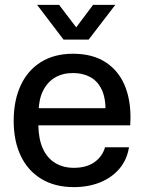

<svg xmlns="http://www.w3.org/2000/svg" viewBox="-20 -757 619 786"><path d="M282 9Q205 9 149.5 -24.5Q94 -58 65 -119Q36 -180 36 -262Q36 -346 65 -408Q94 -470 148.5 -503.5Q203 -537 279 -537Q362 -537 416.5 -499.5Q471 -462 495 -396Q519 -330 513 -244H137Q138 -186 156 -147.5Q174 -109 206.5 -89.5Q239 -70 282 -70Q334 -70 366.5 -93Q399 -116 410 -154H508Q500 -103 469 -66.5Q438 -30 390 -10.5Q342 9 282 9ZM138 -301 128 -314H422L412 -300Q413 -355 396.5 -390Q380 -425 349.5 -441.5Q319 -458 279 -458Q237 -458 206 -440Q175 -422 157 -387Q139 -352 138 -301ZM240 -595 132 -737H222L292 -645L361 -737H452L343 -595Z"/></svg>

Font: Mona Sans ExtraLight Medium
Style: Regular
Weight: 500
Version: Version 2.000